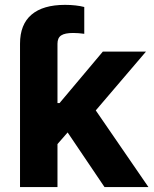

<svg xmlns="http://www.w3.org/2000/svg" viewBox="-20 -754 621 774"><path d="M60.7 -443.8V-577.7Q60.7 -655.5 107 -694.9Q153.2 -734.4 242.2 -734.4Q264.9 -734.4 284.6 -732.1Q304.3 -729.9 319.7 -725.8V-617.7Q308.2 -619.2 297.1 -620.2Q285.9 -621.1 275.1 -621.1Q241.5 -621.1 226.6 -611.2Q211.7 -601.3 211.7 -577.7V-443.8ZM197.5 -157V-338.5H220.1L394.5 -545.9H568.4L333.8 -271.1H297.3ZM60.7 0V-545.9H211.7V0ZM401.2 0 241 -237.3 341.6 -344.5 578.3 0Z"/></svg>

Font: GitLab Sans
Style: Regular
Weight: 400
Designer: Rasmus Andersson
Foundry: Modifications by GitLab B.V., manufactured by rsms
Version: Version 4.000;git-c8fb6b7